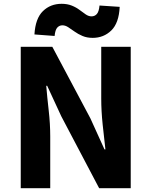

<svg xmlns="http://www.w3.org/2000/svg" viewBox="-20 -989 797 1009"><path d="M89 0V-743H255L455 -367L529 -204H534Q527 -263 519.5 -334.5Q512 -406 512 -472V-743H667V0H501L302 -378L228 -538H223Q228 -478 236 -408Q244 -338 244 -272V0ZM467 -790Q437 -790 413.5 -800Q390 -810 372 -823Q354 -836 338.5 -846Q323 -856 308 -856Q292 -856 281 -844Q270 -832 267 -800L161 -808Q166 -892 205.5 -930.5Q245 -969 304 -969Q334 -969 357.5 -959.5Q381 -950 398.5 -936.5Q416 -923 431 -913Q446 -903 461 -903Q478 -903 489 -915.5Q500 -928 503 -960L609 -953Q605 -868 565 -829Q525 -790 467 -790Z"/></svg>

Font: Noto Sans KR Thin ExtraBold
Style: Regular
Weight: 800
Version: Version 2.004-H2;hotconv 1.0.118;makeotfexe 2.5.65603